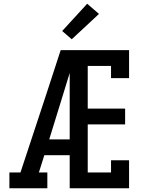

<svg xmlns="http://www.w3.org/2000/svg" viewBox="-20 -1002 790 1022"><path d="M30 0V-84H89L223 -490L303 -735H386Q369 -673 350.5 -612Q332 -551 313 -490L242 -260H351V-176H216L187 -84H232V0ZM351 0V-735H667V-586H571V-651H447V-424H646V-340H447V-84H571V-149H667V0ZM362 -793 311 -837 444 -982 507 -928Z"/></svg>

Font: Iosevka Etoile Medium
Style: Regular
Weight: 500
Designer: Belleve Invis
Foundry: Belleve Invis
Version: Version 22.1.2; ttfautohint (v1.8.4)